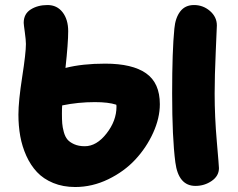

<svg xmlns="http://www.w3.org/2000/svg" viewBox="-20 -771 945 763"><path d="M278.8 -27.8Q230.5 -27.8 191.4 -43.9Q152.3 -60.1 127 -87.2Q101.6 -114.3 84.7 -151.6Q67.9 -189 60.5 -229.7Q53.2 -270.5 53.2 -315.9Q53.2 -368.7 68.1 -464.6Q83 -560.5 83 -596.2Q83 -611.3 78.6 -643.1Q74.2 -674.8 74.2 -680.2Q74.2 -715.8 102.1 -733.4Q129.9 -751 168.9 -751Q206.5 -751 228.8 -722.2Q251 -693.4 251 -647Q251 -600.1 240.2 -501Q307.1 -518.1 397.9 -518.1Q505.9 -518.1 560.5 -479.7Q615.2 -441.4 615.2 -356.9Q615.2 -301.8 588.6 -243.2Q562 -184.6 517.8 -137Q473.6 -89.4 410.2 -58.6Q346.7 -27.8 278.8 -27.8ZM756.8 -32.2Q689 -32.2 676.8 -126Q664.1 -223.6 664.1 -398.9Q664.1 -569.8 672.9 -657.2Q676.8 -700.2 696.3 -725.6Q715.8 -751 751 -751Q787.1 -751 814.5 -727.3Q841.8 -703.6 841.8 -669.9Q841.8 -663.1 837.4 -565.9Q833 -468.8 833 -398.9Q833 -307.1 841.6 -208.7Q850.1 -110.4 850.1 -103Q850.1 -71.8 821.3 -52Q792.5 -32.2 756.8 -32.2ZM226.1 -318.8Q226.1 -295.9 227.3 -280.5Q228.5 -265.1 233.6 -246.3Q238.8 -227.5 248 -216.6Q257.3 -205.6 274.9 -197.8Q292.5 -189.9 316.9 -189.9Q363.8 -189.9 403.3 -240.5Q442.9 -291 442.9 -347.2Q442.9 -353 441.9 -355Q410.6 -365.2 356.9 -365.2Q290.5 -365.2 227.1 -352.1Q226.1 -340.8 226.1 -318.8Z"/></svg>

Font: Shantell Sans Bouncy
Style: Regular
Weight: 800
Designer: Stephen Nixon, Anya Danilova, Shantell Martin
Foundry: Arrow Type
Version: Version 1.006;[9816181b4]